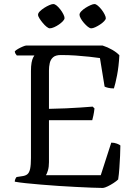

<svg xmlns="http://www.w3.org/2000/svg" viewBox="-20 -929 675 949"><path d="M489 0Q467 0 432.5 -1.5Q398 -3 356 -5Q314 -7 269.5 -10Q225 -13 183.5 -16.5Q142 -20 108 -23.5Q74 -27 53 -31Q53 -38 56 -44.5Q59 -51 62 -54L88 -58Q106 -60 115.5 -68Q125 -76 129 -95Q133 -114 133 -148V-578Q133 -603 136 -619Q139 -635 143.5 -644Q148 -653 150 -655H63Q60 -658 57 -663Q54 -668 53 -675Q58 -681 69.5 -687.5Q81 -694 93 -699Q105 -704 110 -704H487Q512 -696 534.5 -683Q557 -670 570 -656Q567 -600 558.5 -556.5Q550 -513 543 -492Q527 -492 514.5 -495Q502 -498 497 -501L474 -642Q454 -645 422.5 -648.5Q391 -652 354.5 -654.5Q318 -657 281 -657Q255 -657 242.5 -646Q230 -635 226 -617.5Q222 -600 222 -580V-391Q267 -392 305.5 -393.5Q344 -395 377 -397.5Q410 -400 438 -402L447 -393Q445 -374 441.5 -358Q438 -342 436 -335H222V-127Q222 -104 217 -87Q212 -70 207 -63H478L530 -224Q545 -224 558 -219Q571 -214 575 -210Q575 -187 573.5 -158Q572 -129 570 -98.5Q568 -68 564 -42Q556 -34 541.5 -24.5Q527 -15 512.5 -8Q498 -1 489 0ZM431 -789Q424 -789 414.5 -796.5Q405 -804 395 -815.5Q385 -827 379 -838Q373 -849 373 -856Q373 -864 381.5 -873Q390 -882 402.5 -890Q415 -898 427.5 -903.5Q440 -909 447 -909Q454 -909 463.5 -901Q473 -893 482 -881.5Q491 -870 497 -858Q503 -846 503 -839Q503 -833 495 -824.5Q487 -816 475 -808Q463 -800 451 -794.5Q439 -789 431 -789ZM226 -789Q220 -789 210.5 -796.5Q201 -804 191.5 -815.5Q182 -827 175 -838Q168 -849 168 -856Q168 -864 177 -873Q186 -882 198.5 -890Q211 -898 223.5 -903.5Q236 -909 243 -909Q251 -909 260 -901.5Q269 -894 278 -882.5Q287 -871 293 -859Q299 -847 299 -840Q299 -833 291 -824.5Q283 -816 271.5 -808Q260 -800 247.5 -794.5Q235 -789 226 -789Z"/></svg>

Font: Texturina 12pt Light
Style: Regular
Weight: 300
Designer: Guillermo Torres Carreño
Foundry: Omnibus-Type
Version: Version 1.002